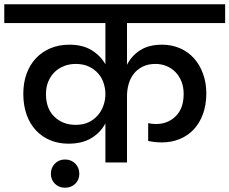

<svg xmlns="http://www.w3.org/2000/svg" viewBox="-44 -760 1073 898"><path d="M449 -183Q427 -141 384 -114.5Q341 -88 276 -88Q229 -88 190 -104.5Q151 -121 123 -151.5Q95 -182 80 -225Q65 -268 65 -321Q65 -373 80.5 -415.5Q96 -458 124.5 -488Q153 -518 192.5 -534.5Q232 -551 280 -551Q343 -551 385 -525Q427 -499 449 -459V-652H-24V-740H1009V-652H550V-457Q571 -499 611.5 -525Q652 -551 714 -551Q760 -551 798.5 -534Q837 -517 864 -486.5Q891 -456 906 -414Q921 -372 921 -323Q921 -269 905 -226Q889 -183 861.5 -154Q834 -125 796 -109.5Q758 -94 713 -94Q677 -94 649 -101V-184Q657 -182 667 -181Q677 -180 686 -180Q741 -180 778 -216.5Q815 -253 815 -321Q815 -352 805 -378Q795 -404 777 -422.5Q759 -441 735 -451Q711 -461 683 -461Q648 -461 622.5 -448Q597 -435 581 -414Q565 -393 557.5 -366Q550 -339 550 -312V0H449ZM260 118Q232 118 213 99.5Q194 81 194 53Q194 24 213 5Q232 -14 260 -14Q289 -14 308 5Q327 24 327 53Q327 81 308 99.5Q289 118 260 118ZM310 -176Q346 -176 372 -189Q398 -202 415 -222.5Q432 -243 440.5 -268.5Q449 -294 449 -319Q449 -345 441 -370.5Q433 -396 415.5 -416Q398 -436 372 -448.5Q346 -461 310 -461Q281 -461 255.5 -451Q230 -441 211.5 -423Q193 -405 182 -379Q171 -353 171 -320Q171 -252 210.5 -214Q250 -176 310 -176Z"/></svg>

Font: SVN-Poppins Medium
Style: Regular
Weight: 500
Designer: Ninad Kale (Devanagari), Jonny Pinhorn (Latin)
Foundry: Indian Type Foundry
Version: Version 3.002 2017; ttfautohint (v1.8.3)